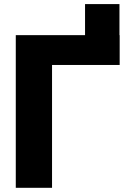

<svg xmlns="http://www.w3.org/2000/svg" viewBox="-20 -895 621 915"><path d="M385.3 -586.4V-875.5H549.3V-586.4ZM550.3 -727.5V-585.4H228V0H55.2V-727.5Z"/></svg>

Font: Inter 17pt ExtraBold
Style: Regular
Weight: 800
Version: Version 4.001;git-66647c0bb